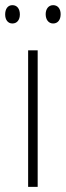

<svg xmlns="http://www.w3.org/2000/svg" viewBox="-33 -724 255 744"><path d="M-13 -668C-13 -648 -3 -633 15 -633C33 -633 44 -647 44 -668C44 -690 33 -704 15 -704C-3 -704 -13 -689 -13 -668ZM144 -669C144 -648 155 -633 173 -633C191 -633 202 -647 202 -669C202 -690 191 -704 173 -704C155 -704 144 -689 144 -669ZM113 0V-529H76V0Z"/></svg>

Font: Noto Sans Hebrew Condensed ExtraLight
Style: Regular
Weight: 200
Width: 3
Designer: Monotype Design Team
Foundry: Monotype Imaging Inc.
Version: Version 2.004